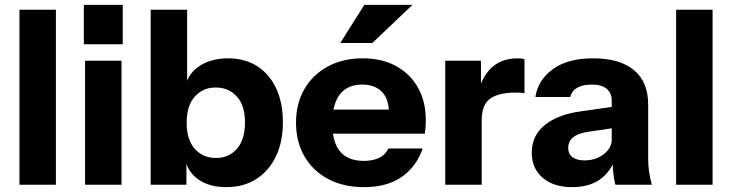

<svg xmlns="http://www.w3.org/2000/svg" viewBox="-20 -760 3012 790"><path d="M60 0V-720H210V0Z M330 0V-510H480V0ZM325 -578V-740H485V-578Z M911 10Q849 10 806.5 -15Q764 -40 747 -85V0H600V-720H750V-428Q768 -471 812.5 -495.5Q857 -520 919 -520Q988 -520 1038.5 -487.5Q1089 -455 1116.5 -396Q1144 -337 1144 -257Q1144 -176 1115 -116Q1086 -56 1034 -23Q982 10 911 10ZM869 -110Q922 -110 955 -148Q988 -186 988 -256Q988 -326 954.5 -363Q921 -400 867 -400Q815 -400 781.5 -362.5Q748 -325 748 -255Q748 -185 781.5 -147.5Q815 -110 869 -110Z M1478 10Q1393 10 1330 -23.5Q1267 -57 1232.5 -117Q1198 -177 1198 -255Q1198 -334 1232.5 -393.5Q1267 -453 1329 -486.5Q1391 -520 1473 -520Q1552 -520 1610 -488Q1668 -456 1700 -399Q1732 -342 1732 -265Q1732 -249 1731 -235.5Q1730 -222 1728 -210H1350Q1366 -98 1477 -98Q1513 -98 1539 -110Q1565 -122 1578 -149H1719Q1694 -75 1633.5 -32.5Q1573 10 1478 10ZM1471 -412Q1373 -412 1352 -309H1580Q1576 -361 1547 -386.5Q1518 -412 1471 -412ZM1512 -583H1380L1479 -740H1677Z M1812 0V-510H1959V-416Q2002 -520 2110 -520Q2129 -520 2138 -516V-376Q2128 -379 2102 -379Q2030 -379 1996 -353.5Q1962 -328 1962 -266V0Z M2334 10Q2258 10 2213 -28.5Q2168 -67 2168 -131Q2168 -202 2221.5 -245.5Q2275 -289 2371 -302L2497 -320V-346Q2497 -377 2476.5 -394.5Q2456 -412 2416 -412Q2340 -412 2326 -361H2183Q2193 -430 2254 -475Q2315 -520 2421 -520Q2531 -520 2589 -471Q2647 -422 2647 -330V-105Q2647 -80 2650.5 -54.5Q2654 -29 2662 0H2512Q2503 -34 2501 -83Q2453 10 2334 10ZM2318 -151Q2318 -126 2336 -113Q2354 -100 2384 -100Q2431 -100 2464 -125.5Q2497 -151 2497 -185V-232L2396 -217Q2318 -205 2318 -151Z M2762 0V-720H2912V0Z"/></svg>

Font: Instrument Sans
Style: Bold
Weight: 700
Designer: Rodrigo Fuenzalida
Foundry: fragTYPE
Version: Version 1.000; ttfautohint (v1.8.4.7-5d5b);gftools[0.9.28]